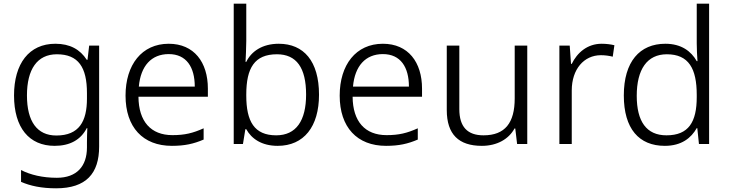

<svg xmlns="http://www.w3.org/2000/svg" viewBox="-20 -780 3947 1040"><path d="M280 -543C137 -543 56 -435 56 -263C56 -88 138 10 276 10C358 10 417 -22 450 -86H453C452 -65 451 -33 451 -9V19C451 120 396 183 288 183C211 183 144 167 94 141V205C144 227 205 240 284 240C447 240 517 159 517 14V-533H463L454 -456H450C414 -512 359 -543 280 -543ZM288 -486C405 -486 451 -415 451 -276V-246C451 -123 409 -46 285 -46C181 -46 126 -122 126 -263C126 -404 181 -486 288 -486Z M894 -543C748 -543 660 -429 660 -262C660 -91 754 10 911 10C981 10 1029 -1 1083 -24V-85C1025 -59 981 -48 914 -48C797 -48 731 -122 730 -256H1106V-300C1106 -443 1031 -543 894 -543ZM894 -487C990 -487 1035 -416 1035 -311H732C742 -423 800 -487 894 -487Z M1314 -558V-760H1246V0H1296L1309 -80H1314C1342 -29 1397 10 1484 10C1626 10 1708 -94 1708 -267C1708 -449 1625 -543 1490 -543C1400 -543 1341 -501 1314 -445H1310C1311 -471 1314 -518 1314 -558ZM1480 -486C1586 -486 1638 -413 1638 -268C1638 -126 1584 -47 1476 -47C1357 -47 1314 -123 1314 -262V-268C1314 -412 1359 -486 1480 -486Z M2054 -543C1908 -543 1820 -429 1820 -262C1820 -91 1914 10 2071 10C2141 10 2189 -1 2243 -24V-85C2185 -59 2141 -48 2074 -48C1957 -48 1891 -122 1890 -256H2266V-300C2266 -443 2191 -543 2054 -543ZM2054 -487C2150 -487 2195 -416 2195 -311H1892C1902 -423 1960 -487 2054 -487Z M2836 -533H2768V-247C2768 -115 2716 -47 2599 -47C2512 -47 2468 -93 2468 -189V-533H2400V-184C2400 -52 2465 10 2590 10C2673 10 2736 -27 2767 -84H2771L2781 0H2836Z M3239 -543C3161 -543 3106 -494 3077 -434H3073L3066 -533H3010V0H3077V-290C3077 -405 3143 -481 3235 -481C3257 -481 3279 -478 3299 -473L3308 -535C3288 -540 3263 -543 3239 -543Z M3581 10C3672 10 3724 -33 3754 -86H3757L3766 0H3821V-760H3754V-545C3754 -518 3756 -476 3758 -449H3754C3724 -502 3671 -543 3584 -543C3445 -543 3359 -446 3359 -263C3359 -83 3441 10 3581 10ZM3590 -47C3481 -47 3429 -123 3429 -261C3429 -404 3485 -486 3592 -486C3711 -486 3754 -408 3754 -266V-254C3754 -119 3710 -47 3590 -47Z"/></svg>

Font: Noto Kufi Arabic Light
Style: Regular
Weight: 300
Designer: Monotype Design Team, David Williams, Khaled Hosny
Foundry: Google LLC
Version: Version 2.109